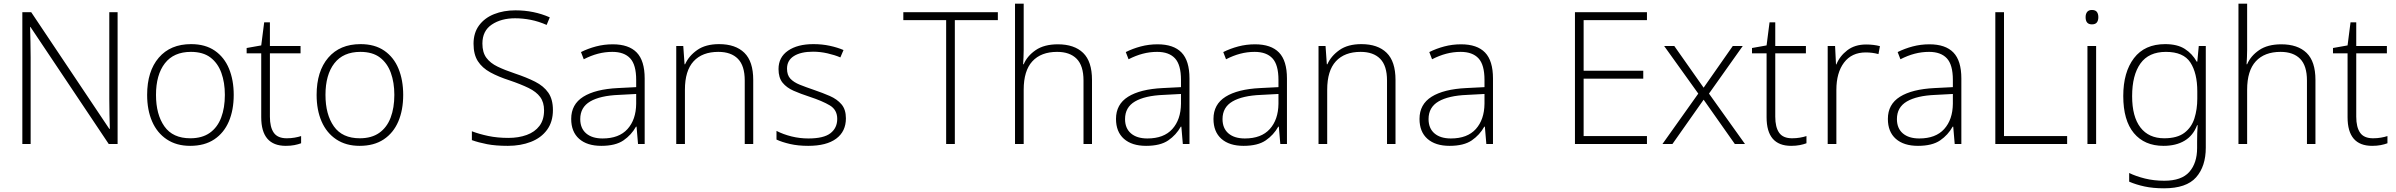

<svg xmlns="http://www.w3.org/2000/svg" viewBox="-20 -780 12978 1040"><path d="M617 0H569L145 -634H143Q144 -594 145 -553Q146 -512 146 -468V0H101V-714H149L572 -82H575Q574 -115 573 -160Q572 -205 572 -244V-714H617Z M1246 -266Q1246 -184 1219.5 -122Q1193 -60 1140.5 -25Q1088 10 1010 10Q936 10 883.5 -25Q831 -60 804 -122Q777 -184 777 -266Q777 -394 840 -467.5Q903 -541 1015 -541Q1092 -541 1143.5 -505.5Q1195 -470 1220.5 -408Q1246 -346 1246 -266ZM825 -266Q825 -160 870.5 -95.5Q916 -31 1011 -31Q1075 -31 1116.5 -60.5Q1158 -90 1178 -143Q1198 -196 1198 -266Q1198 -333 1179 -385.5Q1160 -438 1120 -468.5Q1080 -499 1014 -499Q921 -499 873 -437Q825 -375 825 -266Z M1533 -31Q1556 -31 1576 -34.5Q1596 -38 1611 -43V-4Q1595 2 1574.5 6Q1554 10 1528 10Q1395 10 1395 -145V-491H1316V-520L1395 -534L1411 -659H1442V-531H1608V-491H1442V-148Q1442 -91 1463 -61Q1484 -31 1533 -31Z M2164 -266Q2164 -184 2137.5 -122Q2111 -60 2058.5 -25Q2006 10 1928 10Q1854 10 1801.5 -25Q1749 -60 1722 -122Q1695 -184 1695 -266Q1695 -394 1758 -467.5Q1821 -541 1933 -541Q2010 -541 2061.5 -505.5Q2113 -470 2138.5 -408Q2164 -346 2164 -266ZM1743 -266Q1743 -160 1788.5 -95.5Q1834 -31 1929 -31Q1993 -31 2034.5 -60.5Q2076 -90 2096 -143Q2116 -196 2116 -266Q2116 -333 2097 -385.5Q2078 -438 2038 -468.5Q1998 -499 1932 -499Q1839 -499 1791 -437Q1743 -375 1743 -266Z M2975 -184Q2975 -120 2943 -76.5Q2911 -33 2855.5 -11.5Q2800 10 2731 10Q2665 10 2618.5 1Q2572 -8 2536 -21V-69Q2575 -54 2624.5 -43.5Q2674 -33 2734 -33Q2789 -33 2833 -49Q2877 -65 2902 -98Q2927 -131 2927 -182Q2927 -226 2906 -254.5Q2885 -283 2843 -303.5Q2801 -324 2739 -345Q2680 -364 2636 -388Q2592 -412 2568.5 -448.5Q2545 -485 2545 -543Q2545 -602 2575 -642.5Q2605 -683 2656.5 -703.5Q2708 -724 2772 -724Q2872 -724 2958 -686L2941 -645Q2898 -664 2855 -672.5Q2812 -681 2770 -681Q2695 -681 2644 -647Q2593 -613 2593 -544Q2593 -496 2614.5 -467Q2636 -438 2675.5 -419Q2715 -400 2769 -382Q2832 -361 2878.5 -337.5Q2925 -314 2950 -278Q2975 -242 2975 -184Z M3299 -540Q3386 -540 3429 -495.5Q3472 -451 3472 -355V0H3436L3428 -94H3425Q3400 -49 3357 -19.5Q3314 10 3237 10Q3160 10 3117 -28Q3074 -66 3074 -136Q3074 -215 3139.5 -256Q3205 -297 3327 -303L3426 -308V-347Q3426 -429 3393.5 -464Q3361 -499 3297 -499Q3257 -499 3219 -489Q3181 -479 3142 -459L3127 -498Q3165 -517 3208.5 -528.5Q3252 -540 3299 -540ZM3332 -266Q3231 -262 3177 -230.5Q3123 -199 3123 -135Q3123 -85 3155 -57.5Q3187 -30 3244 -30Q3333 -30 3379 -81Q3425 -132 3426 -218V-271Z M3875 -541Q3964 -541 4012 -494Q4060 -447 4060 -347V0H4014V-344Q4014 -424 3977 -461.5Q3940 -499 3871 -499Q3784 -499 3737 -448Q3690 -397 3690 -294V0H3643V-531H3681L3688 -432H3691Q3711 -477 3756.5 -509Q3802 -541 3875 -541Z M4562 -139Q4562 -68 4509.5 -29Q4457 10 4358 10Q4303 10 4259.5 0Q4216 -10 4186 -24V-71Q4223 -52 4267.5 -41Q4312 -30 4359 -30Q4442 -30 4478.5 -58.5Q4515 -87 4515 -136Q4515 -185 4475 -209Q4435 -233 4365 -256Q4316 -272 4278.5 -288.5Q4241 -305 4219 -332Q4197 -359 4197 -406Q4197 -470 4248.5 -505.5Q4300 -541 4386 -541Q4433 -541 4474.5 -532Q4516 -523 4549 -509L4532 -469Q4502 -482 4462.5 -491Q4423 -500 4384 -500Q4318 -500 4280.5 -476.5Q4243 -453 4243 -408Q4243 -373 4261.5 -353.5Q4280 -334 4312.5 -321Q4345 -308 4389 -293Q4436 -277 4475 -260Q4514 -243 4538 -215Q4562 -187 4562 -139Z M5152 0H5105V-671H4873V-714H5385V-671H5152Z M5525 -510Q5525 -488 5524 -470Q5523 -452 5522 -432H5525Q5544 -477 5590 -508.5Q5636 -540 5710 -540Q5799 -540 5847 -493.5Q5895 -447 5895 -347V0H5849V-344Q5849 -424 5812 -461.5Q5775 -499 5706 -499Q5619 -499 5572 -448Q5525 -397 5525 -294V0H5478V-760H5525Z M6250 -540Q6337 -540 6380 -495.5Q6423 -451 6423 -355V0H6387L6379 -94H6376Q6351 -49 6308 -19.5Q6265 10 6188 10Q6111 10 6068 -28Q6025 -66 6025 -136Q6025 -215 6090.5 -256Q6156 -297 6278 -303L6377 -308V-347Q6377 -429 6344.5 -464Q6312 -499 6248 -499Q6208 -499 6170 -489Q6132 -479 6093 -459L6078 -498Q6116 -517 6159.5 -528.5Q6203 -540 6250 -540ZM6283 -266Q6182 -262 6128 -230.5Q6074 -199 6074 -135Q6074 -85 6106 -57.5Q6138 -30 6195 -30Q6284 -30 6330 -81Q6376 -132 6377 -218V-271Z M6778 -540Q6865 -540 6908 -495.5Q6951 -451 6951 -355V0H6915L6907 -94H6904Q6879 -49 6836 -19.5Q6793 10 6716 10Q6639 10 6596 -28Q6553 -66 6553 -136Q6553 -215 6618.5 -256Q6684 -297 6806 -303L6905 -308V-347Q6905 -429 6872.5 -464Q6840 -499 6776 -499Q6736 -499 6698 -489Q6660 -479 6621 -459L6606 -498Q6644 -517 6687.5 -528.5Q6731 -540 6778 -540ZM6811 -266Q6710 -262 6656 -230.5Q6602 -199 6602 -135Q6602 -85 6634 -57.5Q6666 -30 6723 -30Q6812 -30 6858 -81Q6904 -132 6905 -218V-271Z M7354 -541Q7443 -541 7491 -494Q7539 -447 7539 -347V0H7493V-344Q7493 -424 7456 -461.5Q7419 -499 7350 -499Q7263 -499 7216 -448Q7169 -397 7169 -294V0H7122V-531H7160L7167 -432H7170Q7190 -477 7235.5 -509Q7281 -541 7354 -541Z M7894 -540Q7981 -540 8024 -495.5Q8067 -451 8067 -355V0H8031L8023 -94H8020Q7995 -49 7952 -19.5Q7909 10 7832 10Q7755 10 7712 -28Q7669 -66 7669 -136Q7669 -215 7734.5 -256Q7800 -297 7922 -303L8021 -308V-347Q8021 -429 7988.5 -464Q7956 -499 7892 -499Q7852 -499 7814 -489Q7776 -479 7737 -459L7722 -498Q7760 -517 7803.5 -528.5Q7847 -540 7894 -540ZM7927 -266Q7826 -262 7772 -230.5Q7718 -199 7718 -135Q7718 -85 7750 -57.5Q7782 -30 7839 -30Q7928 -30 7974 -81Q8020 -132 8021 -218V-271Z M8901 0H8511V-714H8901V-671H8558V-397H8881V-354H8558V-43H8901Z M9179 -273 8994 -531H9049L9208 -305L9366 -531H9420L9237 -273L9432 0H9377L9208 -240L9039 0H8985Z M9687 -31Q9710 -31 9730 -34.5Q9750 -38 9765 -43V-4Q9749 2 9728.5 6Q9708 10 9682 10Q9549 10 9549 -145V-491H9470V-520L9549 -534L9565 -659H9596V-531H9762V-491H9596V-148Q9596 -91 9617 -61Q9638 -31 9687 -31Z M10088 -539Q10129 -539 10163 -530L10155 -487Q10122 -496 10086 -496Q10010 -496 9968.5 -441Q9927 -386 9927 -293V0H9880V-531H9920L9925 -431H9927Q9945 -476 9986 -507.5Q10027 -539 10088 -539Z M10431 -540Q10518 -540 10561 -495.5Q10604 -451 10604 -355V0H10568L10560 -94H10557Q10532 -49 10489 -19.5Q10446 10 10369 10Q10292 10 10249 -28Q10206 -66 10206 -136Q10206 -215 10271.5 -256Q10337 -297 10459 -303L10558 -308V-347Q10558 -429 10525.5 -464Q10493 -499 10429 -499Q10389 -499 10351 -489Q10313 -479 10274 -459L10259 -498Q10297 -517 10340.5 -528.5Q10384 -540 10431 -540ZM10464 -266Q10363 -262 10309 -230.5Q10255 -199 10255 -135Q10255 -85 10287 -57.5Q10319 -30 10376 -30Q10465 -30 10511 -81Q10557 -132 10558 -218V-271Z M10788 0V-714H10835V-43H11177V0Z M11311 -726Q11330 -726 11338 -715.5Q11346 -705 11346 -687Q11346 -669 11338 -658.5Q11330 -648 11311 -648Q11277 -648 11277 -687Q11277 -705 11285.5 -715.5Q11294 -726 11311 -726ZM11334 -531V0H11287V-531Z M11708 -541Q11774 -541 11814.5 -515Q11855 -489 11879 -446H11882L11890 -531H11928V20Q11928 121 11875.5 180.5Q11823 240 11702 240Q11642 240 11596 230Q11550 220 11513 204V157Q11550 175 11598.5 187Q11647 199 11703 199Q11797 199 11839 151Q11881 103 11881 22V-13Q11881 -60 11884 -102H11881Q11860 -46 11813.5 -18Q11767 10 11699 10Q11596 10 11538.5 -59Q11481 -128 11481 -260Q11481 -389 11539 -465Q11597 -541 11708 -541ZM11712 -499Q11619 -499 11574 -436Q11529 -373 11529 -259Q11529 -148 11574 -89.5Q11619 -31 11703 -31Q11773 -31 11812 -60.5Q11851 -90 11866.5 -139Q11882 -188 11882 -246V-285Q11882 -384 11844.5 -441.5Q11807 -499 11712 -499Z M12152 -510Q12152 -488 12151 -470Q12150 -452 12149 -432H12152Q12171 -477 12217 -508.5Q12263 -540 12337 -540Q12426 -540 12474 -493.5Q12522 -447 12522 -347V0H12476V-344Q12476 -424 12439 -461.5Q12402 -499 12333 -499Q12246 -499 12199 -448Q12152 -397 12152 -294V0H12105V-760H12152Z M12834 -31Q12857 -31 12877 -34.5Q12897 -38 12912 -43V-4Q12896 2 12875.5 6Q12855 10 12829 10Q12696 10 12696 -145V-491H12617V-520L12696 -534L12712 -659H12743V-531H12909V-491H12743V-148Q12743 -91 12764 -61Q12785 -31 12834 -31Z"/></svg>

Font: Noto Sans Thaana ExtraLight
Style: Regular
Weight: 200
Designer: David Williams
Foundry: Google Inc.
Version: Version 3.001; ttfautohint (v1.8.4.7-5d5b)